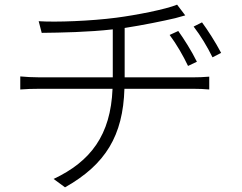

<svg xmlns="http://www.w3.org/2000/svg" viewBox="-20 -760 1040 824"><path d="M515 -428V-640C593 -652 681 -670 732 -682C746 -686 760 -690 775 -694L740 -740C692 -720 564 -695 479 -684C372 -670 221 -664 146 -669L159 -619C242 -620 360 -622 464 -634V-428H152C122 -428 86 -430 67 -432V-376C90 -378 121 -379 153 -379H463C455 -180 369 -67 210 8L259 44C433 -54 508 -178 514 -379H807C830 -379 859 -378 878 -376V-431C858 -429 827 -428 805 -428ZM825 -495C802 -542 768 -595 745 -627L708 -610C738 -570 766 -521 787 -477ZM811 -646C841 -607 870 -559 892 -514L929 -533C905 -579 870 -633 847 -664Z"/></svg>

Font: Noto Sans JP Light
Style: Regular
Weight: 300
Designer: Ryoko NISHIZUKA (kana & ideographs); Paul D. Hunt (Latin, Greek & Cyrillic); Wenlong ZHANG (bopomofo); Sandoll Communica
Foundry: Adobe Systems Incorporated
Version: Version 1.004;PS 1.004;hotconv 1.0.82;makeotf.lib2.5.63406